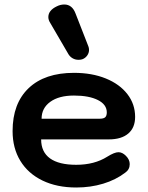

<svg xmlns="http://www.w3.org/2000/svg" viewBox="-20 -824 657 854"><path d="M36 -241Q36 -364 107.5 -432Q179 -500 309 -500Q389 -500 450.5 -475Q512 -450 546.5 -405.5Q581 -361 581 -304Q581 -256 550.5 -230Q520 -204 464 -204H163Q163 -148 202.5 -119.5Q242 -91 319 -91Q400 -91 457 -127Q489 -147 507 -147Q524 -147 540 -131Q557 -114 557 -94Q557 -70 537 -56Q495 -24 439 -7Q383 10 319 10Q233 10 169 -21Q105 -52 70.5 -108.5Q36 -165 36 -241ZM424 -296Q441 -296 448 -302.5Q455 -309 455 -324Q455 -359 415.5 -379Q376 -399 309 -399Q242 -399 203.5 -371Q165 -343 165 -296ZM329 -558Q315 -558 303.5 -564.5Q292 -571 285 -582L204 -721Q195 -735 195 -748Q195 -778 233 -796Q249 -804 266 -804Q301 -804 316 -764L373 -618Q376 -611 376 -602Q376 -590 369.5 -579.5Q363 -569 352 -563Q343 -558 329 -558Z"/></svg>

Font: Kodchasan
Style: Bold
Weight: 700
Designer: Katatrad Aksorn Co.,Ltd.
Foundry: Cadson Demak Co.,Ltd.
Version: Version 1.000; ttfautohint (v1.6)